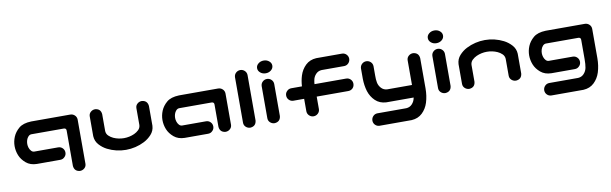

<svg xmlns="http://www.w3.org/2000/svg" viewBox="-52 -1205 6326 1987"><g transform="rotate(-10 3111.5 -211.5)"><path d="M613.3 83V-289.1Q613.3 -313.5 587.9 -314.5H246.1Q227.5 -313.5 213.9 -298.3Q200.2 -283.2 193.8 -263.2Q187.5 -243.2 187.5 -222.7Q187.5 -203.1 193.8 -183.1Q200.2 -163.1 213.9 -147.9Q227.5 -132.8 246.1 -132.8H496.1Q523.4 -132.8 542.5 -113.8Q561.5 -94.7 561.5 -67.4Q561.5 -40 542 -21.5Q523.4 -2 496.1 -2H250Q181.6 -2.9 137.2 -40.5Q92.8 -78.1 73.7 -125.5Q54.7 -172.9 54.7 -223.6Q54.7 -272.5 74.2 -319.8Q93.8 -367.2 137.7 -404.8Q181.6 -442.4 267.6 -445.3H677.7Q705.1 -445.3 724.6 -427.2Q744.1 -409.2 745.1 -381.8V83Q745.1 110.4 725.1 128.4Q705.1 146.5 677.7 146.5Q619.1 141.6 613.3 83Z M1184.6 14.6Q1133.8 14.6 1084.5 2.9Q1035.2 -8.8 990.2 -31.7Q945.3 -54.7 911.1 -92.8Q877 -130.9 874 -183.6V-224.6V-391.6Q874 -418.9 894 -437Q914.1 -455.1 941.4 -455.1Q1000 -450.2 1004.9 -391.6V-348.6V-213.9Q1006.8 -183.6 1027.8 -163.6Q1048.8 -143.6 1074.7 -131.8Q1100.6 -120.1 1128.4 -114.3Q1156.2 -108.4 1184.6 -108.4Q1212.9 -108.4 1240.7 -114.3Q1268.6 -120.1 1294.4 -131.8Q1320.3 -143.6 1341.3 -163.6Q1362.3 -183.6 1364.3 -213.9V-348.6V-391.6Q1364.3 -418.9 1384.3 -437Q1404.3 -455.1 1431.6 -455.1Q1490.2 -450.2 1496.1 -391.6V-224.6V-183.6Q1493.2 -130.9 1458.5 -92.8Q1423.8 -54.7 1378.9 -31.7Q1334 -8.8 1284.7 2.9Q1235.4 14.6 1184.6 14.6Z M2167 -53.7V-289.1Q2167 -313.5 2141.6 -314.5H1799.8Q1781.2 -313.5 1767.6 -298.3Q1753.9 -283.2 1747.6 -263.2Q1741.2 -243.2 1741.2 -222.7Q1741.2 -203.1 1747.6 -183.1Q1753.9 -163.1 1767.6 -147.9Q1781.2 -132.8 1799.8 -132.8H2049.8Q2077.1 -132.8 2096.2 -113.8Q2115.2 -94.7 2115.2 -67.4Q2115.2 -40 2095.7 -21.5Q2077.1 -2 2049.8 -2H1803.7Q1735.4 -2.9 1690.9 -40.5Q1646.5 -78.1 1627.4 -125.5Q1608.4 -172.9 1608.4 -223.6Q1608.4 -272.5 1627.9 -319.8Q1647.5 -367.2 1691.4 -404.8Q1735.4 -442.4 1821.3 -445.3H2231.4Q2258.8 -445.3 2278.3 -427.2Q2297.9 -409.2 2298.8 -381.8V-53.7Q2298.8 -26.4 2278.8 -8.3Q2258.8 9.8 2231.4 9.8Q2172.9 4.9 2167 -53.7Z M2492.2 -593.8Q2518.6 -592.8 2537.1 -574.7Q2555.7 -556.6 2556.6 -530.3V-51.8Q2550.8 6.8 2492.2 11.7Q2464.8 11.7 2444.8 -6.3Q2424.8 -24.4 2424.8 -51.8V-530.3Q2425.8 -557.6 2445.3 -575.7Q2464.8 -593.8 2492.2 -593.8Z M2748 -455.1Q2774.4 -454.1 2793 -436Q2811.5 -418 2812.5 -391.6V-53.7Q2806.6 4.9 2748 9.8Q2720.7 9.8 2700.7 -8.3Q2680.7 -26.4 2680.7 -53.7V-391.6Q2681.6 -418.9 2701.2 -437Q2720.7 -455.1 2748 -455.1ZM2666 -582Q2666 -609.4 2689.5 -628.9Q2712.9 -648.4 2746.1 -648.4Q2779.3 -648.4 2802.7 -628.9Q2826.2 -609.4 2826.2 -582Q2826.2 -553.7 2802.7 -534.2Q2779.3 -514.6 2746.1 -514.6Q2712.9 -514.6 2689.5 -534.2Q2666 -553.7 2666 -582Z M3155.3 9.8Q3128.9 8.8 3110.4 -9.3Q3091.8 -27.3 3090.8 -53.7V-185.5H2978.5Q2951.2 -185.5 2932.1 -204.6Q2913.1 -223.6 2913.1 -251Q2913.1 -278.3 2932.6 -296.9Q2951.2 -316.4 2978.5 -316.4H3090.8Q3093.8 -374 3110.4 -427.7Q3129.9 -489.3 3174.3 -531.7Q3218.8 -574.2 3287.1 -578.1H3558.6Q3585 -577.1 3603 -559.1Q3621.1 -541 3622.1 -514.6Q3622.1 -487.3 3604 -467.8Q3585.9 -448.2 3558.6 -447.3H3320.3Q3283.2 -445.3 3258.8 -418.9Q3234.4 -392.6 3228.5 -359.4Q3223.6 -337.9 3222.7 -316.4H3554.7Q3582 -316.4 3601.1 -297.4Q3620.1 -278.3 3620.1 -251Q3620.1 -223.6 3601.6 -204.1Q3582 -185.5 3554.7 -185.5H3222.7V-53.7Q3221.7 -26.4 3202.1 -8.3Q3182.6 9.8 3155.3 9.8Z M3789.1 -457Q3816.4 -457 3835.9 -439Q3855.5 -420.9 3856.4 -393.6V-294.9Q3855.5 -254.9 3861.8 -221.2Q3868.2 -187.5 3892.6 -161.1Q3917 -134.8 3954.1 -132.8H4214.8V-391.6Q4214.8 -418.9 4234.9 -437Q4254.9 -455.1 4282.2 -455.1Q4340.8 -450.2 4346.7 -391.6V-73.2Q4346.7 4.9 4325.2 74.2Q4305.7 135.7 4261.2 178.2Q4216.8 220.7 4148.4 224.6H3810.5Q3784.2 223.6 3766.1 205.6Q3748 187.5 3747.1 161.1Q3747.1 133.8 3765.1 114.3Q3783.2 94.7 3810.5 93.8H4115.2Q4152.3 91.8 4176.8 65.4Q4201.2 39.1 4208 3.9Q4209 1 4209 -2H3920.9Q3852.5 -5.9 3808.1 -48.3Q3763.7 -90.8 3744.1 -152.3Q3725.6 -213.9 3724.6 -283.2V-393.6Q3725.6 -419.9 3744.1 -438Q3762.7 -456.1 3789.1 -457Z M4542 -455.1Q4568.4 -454.1 4586.9 -436Q4605.5 -418 4606.4 -391.6V-53.7Q4600.6 4.9 4542 9.8Q4514.6 9.8 4494.6 -8.3Q4474.6 -26.4 4474.6 -53.7V-391.6Q4475.6 -418.9 4495.1 -437Q4514.6 -455.1 4542 -455.1ZM4460 -582Q4460 -609.4 4483.4 -628.9Q4506.8 -648.4 4540 -648.4Q4573.2 -648.4 4596.7 -628.9Q4620.1 -609.4 4620.1 -582Q4620.1 -553.7 4596.7 -534.2Q4573.2 -514.6 4540 -514.6Q4506.8 -514.6 4483.4 -534.2Q4460 -553.7 4460 -582Z M5037.1 -460Q5087.9 -460 5137.2 -448.2Q5186.5 -436.5 5231.4 -413.6Q5276.4 -390.6 5311 -352.5Q5345.7 -314.5 5348.6 -261.7V-220.7V-53.7Q5342.8 4.9 5284.2 9.8Q5256.8 9.8 5236.8 -8.3Q5216.8 -26.4 5216.8 -53.7V-96.7V-231.4Q5214.8 -261.7 5193.8 -281.7Q5172.9 -301.8 5147 -313.5Q5121.1 -325.2 5093.3 -331.1Q5065.4 -336.9 5037.1 -336.9Q5008.8 -336.9 4981 -331.1Q4953.1 -325.2 4927.2 -313.5Q4901.4 -301.8 4880.4 -281.7Q4859.4 -261.7 4857.4 -231.4V-96.7V-53.7Q4852.5 4.9 4793.9 9.8Q4766.6 9.8 4746.6 -8.3Q4726.6 -26.4 4726.6 -53.7V-220.7V-261.7Q4729.5 -314.5 4763.7 -352.5Q4797.9 -390.6 4842.8 -413.6Q4887.7 -436.5 4937 -448.2Q4986.3 -460 5037.1 -460Z M6020.5 -289.1Q6020.5 -313.5 5995.1 -314.5H5653.3Q5634.8 -313.5 5621.1 -298.3Q5607.4 -283.2 5601.1 -263.2Q5594.7 -243.2 5594.7 -222.7Q5594.7 -203.1 5601.1 -183.1Q5607.4 -163.1 5621.1 -147.9Q5634.8 -132.8 5653.3 -132.8H5903.3Q5930.7 -132.8 5949.7 -113.8Q5968.8 -94.7 5968.8 -67.4Q5968.8 -40 5949.2 -21.5Q5930.7 -2 5903.3 -2H5657.2Q5588.9 -2.9 5544.4 -40.5Q5500 -78.1 5481 -125.5Q5461.9 -172.9 5461.9 -223.6Q5461.9 -272.5 5481.4 -319.8Q5501 -367.2 5544.9 -404.8Q5588.9 -442.4 5674.8 -445.3H6085Q6112.3 -445.3 6131.8 -427.2Q6151.4 -409.2 6152.3 -381.8V-73.2Q6152.3 4.9 6130.9 74.2Q6111.3 135.7 6066.9 178.2Q6022.5 220.7 5954.1 224.6H5616.2Q5589.8 223.6 5571.8 205.6Q5553.7 187.5 5552.7 161.1Q5552.7 133.8 5570.8 114.3Q5588.9 94.7 5616.2 93.8H5920.9Q5958 91.8 5982.4 65.4Q6006.8 39.1 6013.7 3.9Q6020.5 -31.2 6020.5 -86.9Z"/></g></svg>

Font: Nico Moji
Style: Regular
Weight: 400
Version: Version 1.02